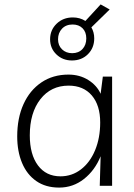

<svg xmlns="http://www.w3.org/2000/svg" viewBox="-20 -842 607 870"><path d="M488 -495V0H432L436 -134Q410 -70 360.5 -31Q311 8 248 8Q187 8 144.5 -21.5Q102 -51 80 -103.5Q58 -156 58 -224Q58 -307 86.5 -370Q115 -433 167.5 -468.5Q220 -504 290 -504Q341 -504 380 -479.5Q419 -455 436 -417L446 -495ZM291 -454Q211 -454 163 -392.5Q115 -331 115 -229Q115 -142 152 -92.5Q189 -43 254 -43Q306 -43 347 -74.5Q388 -106 411 -161.5Q434 -217 434 -287Q434 -365 396 -409.5Q358 -454 291 -454ZM306 -568Q264 -568 235.5 -595.5Q207 -623 207 -664Q207 -706 236.5 -734.5Q266 -763 310 -763Q342 -763 367 -747L436 -822L477 -799L394 -718Q407 -696 407 -668Q407 -625 378.5 -596.5Q350 -568 306 -568ZM307 -601Q336 -601 353.5 -619.5Q371 -638 371 -668Q371 -697 354 -714Q337 -731 309 -731Q279 -731 261 -712Q243 -693 243 -664Q243 -636 261 -618.5Q279 -601 307 -601Z"/></svg>

Font: Livvic Light
Style: Regular
Weight: 300
Designer: Jacques Le Bailly, Baron von Fonthausen
Version: Version 1.001; ttfautohint (v1.8.2)